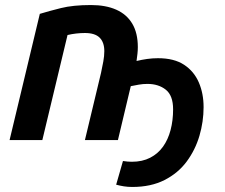

<svg xmlns="http://www.w3.org/2000/svg" viewBox="-20 -556 893 762"><path d="M505 186Q487 186 471.5 183.5Q456 181 441 177L468 83Q487 86 503 86Q545 86 576 70Q607 54 627 26Q647 -2 657 -40Q667 -78 667 -122Q667 -177 638 -200Q609 -223 565 -223Q547 -223 530.5 -220Q514 -217 499 -214L448 0H317L381 -267Q386 -290 390 -312Q394 -334 394 -353Q394 -388 375.5 -406.5Q357 -425 317 -425Q300 -425 282.5 -423Q265 -421 248 -417L148 0H18L138 -501Q174 -512 222 -524Q270 -536 341 -536Q400 -536 441.5 -517.5Q483 -499 505 -462Q527 -425 527 -369Q527 -356 525.5 -342.5Q524 -329 522 -315V-314Q543 -319 564 -322Q585 -325 607 -325Q671 -325 710.5 -299Q750 -273 769 -229Q788 -185 788 -131Q788 -73 771.5 -17Q755 39 721 85Q687 131 633 158.5Q579 186 505 186Z"/></svg>

Font: Ubuntu Sans
Style: Bold Italic
Weight: 700
Italic angle: -13.5°
Designer: Dalton Maag Ltd
Foundry: Dalton Maag Ltd
Version: Version 1.006